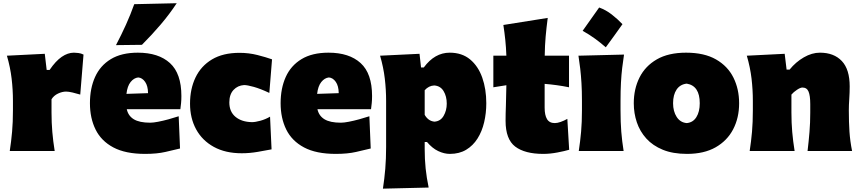

<svg xmlns="http://www.w3.org/2000/svg" viewBox="-20 -929 5292 1181"><path d="M40 0Q49.3 -61 54.4 -119.1Q59.6 -177.2 59.6 -250.5V-308.6Q59.6 -377 51.5 -445.6Q43.5 -514.2 22.5 -586.4L255.4 -598.1L267.1 -499H285.2Q322.3 -553.7 359.6 -579.3Q397 -605 434.6 -605Q445.3 -605 461.9 -603Q478.5 -601.1 493.7 -593.3L473.6 -347.2Q451.2 -354 426.5 -359.9Q401.9 -365.7 386.7 -365.7Q362.8 -365.7 336.9 -353.5Q311 -341.3 296.9 -318.4V-236.8Q296.9 -173.8 301.8 -117.4Q306.6 -61 316.4 0Z M872.6 17.6Q752 17.6 677.2 -22.2Q602.5 -62 567.9 -132.3Q533.2 -202.6 533.2 -293.9Q533.2 -385.3 564.7 -455.3Q596.2 -525.4 661.6 -565.2Q727.1 -605 827.6 -605Q955.1 -605 1025.4 -541Q1095.7 -477.1 1095.7 -338.4Q1095.7 -313.5 1093.8 -294.7Q1091.8 -275.9 1089.4 -257.3H759.8Q768.6 -216.3 803.2 -195.3Q837.9 -174.3 903.8 -174.3Q922.9 -174.3 953.1 -180.2Q983.4 -186 1017.1 -195.3Q1050.8 -204.6 1079.1 -213.9L1087.4 -15.6Q1049.3 -6.3 997.3 5.6Q945.3 17.6 872.6 17.6ZM890.6 -356Q890.1 -400.4 872.6 -425.5Q855 -450.7 830.1 -452.6Q803.7 -449.7 783.4 -424.6Q763.2 -399.4 757.8 -351.6ZM693.4 -651.4Q726.6 -714.8 754.9 -777.3Q783.2 -839.8 805.7 -903.3L1066.9 -909.2Q1023.4 -842.8 968.8 -778.6Q914.1 -714.4 853 -653.3Z M1466.8 13.7Q1366.7 13.7 1295.4 -25.4Q1224.1 -64.5 1186.5 -133.3Q1148.9 -202.1 1148.9 -291.5Q1148.9 -381.8 1182.6 -452.4Q1216.3 -522.9 1283.9 -563.5Q1351.6 -604 1453.1 -604Q1510.7 -604 1563.5 -590.6Q1616.2 -577.1 1653.3 -564L1636.7 -357.4Q1581.5 -383.3 1541.5 -394.5Q1501.5 -405.8 1481.4 -405.8Q1441.9 -403.3 1416.3 -375.7Q1390.6 -348.1 1390.6 -298.8Q1390.6 -241.7 1428.7 -210.2Q1466.8 -178.7 1530.3 -177.7Q1550.3 -177.7 1581.5 -186.3Q1612.8 -194.8 1641.1 -211.4L1650.4 -10.3Q1614.7 -3.4 1565.4 5.1Q1516.1 13.7 1466.8 13.7Z M2045.4 17.6Q1924.8 17.6 1850.1 -22.2Q1775.4 -62 1740.7 -132.3Q1706.1 -202.6 1706.1 -293.9Q1706.1 -385.3 1737.5 -455.3Q1769 -525.4 1834.5 -565.2Q1899.9 -605 2000.5 -605Q2127.9 -605 2198.2 -541Q2268.6 -477.1 2268.6 -338.4Q2268.6 -313.5 2266.6 -294.7Q2264.6 -275.9 2262.2 -257.3H1932.6Q1941.4 -216.3 1976.1 -195.3Q2010.7 -174.3 2076.7 -174.3Q2095.7 -174.3 2126 -180.2Q2156.2 -186 2189.9 -195.3Q2223.6 -204.6 2252 -213.9L2260.3 -15.6Q2222.2 -6.3 2170.2 5.6Q2118.2 17.6 2045.4 17.6ZM2063.5 -356Q2063 -400.4 2045.4 -425.5Q2027.8 -450.7 2002.9 -452.6Q1976.6 -449.7 1956.3 -424.6Q1936 -399.4 1930.7 -351.6Z M2335.4 231.4Q2344.7 170.4 2349.9 108.9Q2355 47.4 2355 -25.9V-308.6Q2355 -377 2346.9 -445.6Q2338.9 -514.2 2317.9 -586.4L2560.5 -598.1L2569.8 -514.2H2586.9Q2653.8 -605 2746.1 -605Q2821.8 -605 2871.6 -563.5Q2921.4 -522 2946.3 -451.7Q2971.2 -381.3 2971.2 -293.9Q2971.2 -232.9 2958 -176.8Q2944.8 -120.6 2917.2 -76.9Q2889.6 -33.2 2847.4 -7.8Q2805.2 17.6 2747.1 17.6Q2711.9 17.6 2675.3 0.2Q2638.7 -17.1 2606.4 -55.7H2592.3V-12.2Q2592.3 50.8 2598.1 107.2Q2604 163.6 2616.7 224.6ZM2651.9 -180.7Q2689.5 -183.1 2708.7 -216.3Q2728 -249.5 2728 -291.5Q2728 -336.4 2708.5 -368.7Q2689 -400.9 2650.9 -403.3Q2617.2 -401.9 2592.3 -374V-222.7Q2602.1 -205.1 2616.7 -194.1Q2631.3 -183.1 2651.9 -180.7Z M3321.8 17.6Q3208.5 17.6 3149.2 -27.3Q3089.8 -72.3 3089.8 -186Q3089.8 -228 3091.8 -278.6Q3093.8 -329.1 3094.7 -404.8L3014.6 -392.1V-586.4H3094.7Q3092.8 -638.2 3088.1 -683.1Q3083.5 -728 3076.2 -775.4L3349.1 -818.8Q3341.3 -759.8 3336.4 -705.3Q3331.5 -650.9 3330.6 -586.4H3480V-392.1Q3442.4 -399.9 3404.5 -405Q3366.7 -410.2 3330.1 -413.1V-266.6Q3330.1 -220.7 3344.7 -196.3Q3359.4 -171.9 3392.6 -171.9Q3408.2 -171.9 3428.5 -179Q3448.7 -186 3469.7 -197.8L3481 -7.8Q3455.1 0 3409.4 8.8Q3363.8 17.6 3321.8 17.6Z M3665.4 -882.9Q3706.8 -867.9 3742.8 -839.9Q3778.8 -812 3808.8 -780.3Q3784.1 -745.4 3758.6 -710Q3733.1 -674.5 3706.2 -638Q3675.1 -665.4 3640.2 -690.9Q3605.3 -716.4 3563.9 -739.5Q3617.1 -813.1 3665.4 -882.9ZM3540 0Q3549.3 -61 3554.4 -119.1Q3559.6 -177.2 3559.6 -250.5V-308.6Q3559.6 -371.1 3556.6 -418.5Q3553.7 -465.8 3549.1 -505.9Q3544.4 -545.9 3538.1 -586.4L3818.4 -593.3Q3812 -551.8 3807.1 -510.7Q3802.2 -469.7 3799.6 -421.4Q3796.9 -373 3796.9 -308.6V-250.5Q3796.9 -177.2 3801.5 -119.1Q3806.2 -61 3815.9 0Z M4205.6 17.6Q4119.1 17.6 4057.1 -7.8Q3995.1 -33.2 3955.6 -76.9Q3916 -120.6 3897.2 -176.5Q3878.4 -232.4 3878.4 -293.9Q3878.4 -381.8 3913.6 -452.1Q3948.7 -522.5 4020 -563.7Q4091.3 -605 4200.2 -605Q4312 -605 4384.3 -563.5Q4456.5 -522 4491.5 -451.4Q4526.4 -380.9 4526.4 -293.9Q4526.4 -204.1 4489.7 -133.8Q4453.1 -63.5 4381.8 -22.9Q4310.5 17.6 4205.6 17.6ZM4204.1 -171.9Q4242.7 -175.3 4263.4 -208.5Q4284.2 -241.7 4284.2 -293.9Q4284.2 -401.4 4204.1 -414.6Q4163.6 -410.2 4141.8 -378.2Q4120.1 -346.2 4120.1 -293.9Q4120.1 -244.1 4142.3 -209.7Q4164.6 -175.3 4204.1 -171.9Z M4591.3 0Q4600.6 -61 4605.7 -119.1Q4610.8 -177.2 4610.8 -250.5V-308.6Q4610.8 -377 4602.8 -445.6Q4594.7 -514.2 4573.7 -586.4L4806.6 -598.1L4818.4 -501H4836.9Q4874.5 -547.4 4924.3 -576.2Q4974.1 -605 5023.4 -605Q5109.4 -605 5158 -553.7Q5206.5 -502.4 5206.5 -397.5Q5206.5 -358.9 5203.9 -321.3Q5201.2 -283.7 5201.2 -250.5Q5201.2 -177.2 5205.1 -119.1Q5209 -61 5221.2 0H4947.3Q4954.6 -61 4959.2 -117.4Q4963.9 -173.8 4963.9 -236.8V-288.6Q4963.9 -340.8 4953.4 -365.7Q4942.9 -390.6 4915.5 -390.6Q4903.3 -390.6 4882.3 -376.7Q4861.3 -362.8 4848.1 -347.2V-236.8Q4848.1 -173.8 4853 -117.4Q4857.9 -61 4867.7 0Z"/></svg>

Font: Pinar Black
Style: Regular
Weight: 900
Designer: Amin Abedi
Version: Version 3.000